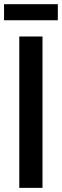

<svg xmlns="http://www.w3.org/2000/svg" viewBox="-23 -909 300 929"><path d="M70.3 0V-732.4H182.6V0ZM-3.4 -811V-888.7H256.8V-811Z"/></svg>

Font: Antonio SemiBold
Style: Regular
Weight: 600
Designer: Vernon Adams
Foundry: Vernon Adams
Version: Version 1.002